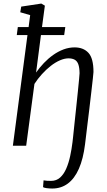

<svg xmlns="http://www.w3.org/2000/svg" viewBox="-20 -838 618 1104"><path d="M280.5 246Q265 246 249 244Q233 242 227.5 238L230.5 199Q241 201 250.8 201.5Q260.5 202 274 202Q304.5 202 325.8 182.8Q347 163.5 361 131.2Q375 99 383.5 59.2Q392 19.5 397 -21.5Q397.5 -24.5 400.5 -52.8Q403.5 -81 408 -124.5Q412.5 -168 417.8 -216.5Q423 -265 427.5 -309.2Q432 -353.5 434.8 -383Q437.5 -412.5 437.5 -417Q437 -450 430.2 -468.5Q423.5 -487 409.2 -494.8Q395 -502.5 374 -502.5Q351 -502.5 324.5 -491Q298 -479.5 271.5 -458.8Q245 -438 221 -411.5Q197 -385 178 -355.5L130.5 0H54L138 -636.5H76.5L82.5 -682.5H144.5L153.5 -751L96.5 -767.5L102 -800L217.5 -817.5L238 -805.5L221.5 -682.5H355.5L349 -636.5H215.5L187.5 -421Q207.5 -449.5 232.5 -475.8Q257.5 -502 285.8 -522Q314 -542 345.2 -553.8Q376.5 -565.5 409 -565.5Q459.5 -565.5 488.5 -534.2Q517.5 -503 517.5 -424Q517.5 -418.5 514 -387.5Q510.5 -356.5 505.2 -310Q500 -263.5 493.8 -212.5Q487.5 -161.5 482 -116.2Q476.5 -71 473 -41.2Q469.5 -11.5 469 -8.5Q458.5 76 433.5 132.5Q408.5 189 370 217.5Q331.5 246 280.5 246Z"/></svg>

Font: Merriweather 24pt Light
Style: Italic
Weight: 300
Italic angle: -7.8°
Version: Version 2.101